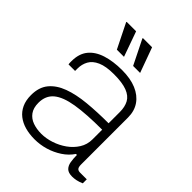

<svg xmlns="http://www.w3.org/2000/svg" viewBox="-210 -831 952 952"><g transform="rotate(45 265.5 -355.5)"><path d="M202 12Q166 12 135.5 3.5Q105 -5 82.5 -22.5Q60 -40 47.5 -67Q35 -94 35 -131Q35 -186 63 -220Q91 -254 141 -272.5Q191 -291 259 -297.5Q327 -304 406 -304V-383Q406 -419 392.5 -444Q379 -469 345.5 -482Q312 -495 253 -495Q197 -495 164.5 -480.5Q132 -466 118.5 -441.5Q105 -417 105 -387V-370H59Q58 -375 58 -380Q58 -385 58 -392Q58 -444 84 -476Q110 -508 157.5 -523Q205 -538 267 -538Q326 -538 367.5 -520.5Q409 -503 431.5 -470.5Q454 -438 454 -392V-64Q454 -45 460 -38Q466 -31 479 -31H526V-3Q508 5 493 8Q478 11 465 11Q438 11 425.5 -1.5Q413 -14 409.5 -35.5Q406 -57 406 -82H399Q379 -52 347 -31Q315 -10 278 1Q241 12 202 12ZM206 -31Q240 -31 275 -42.5Q310 -54 339.5 -75Q369 -96 387.5 -125.5Q406 -155 406 -191V-259Q295 -259 225 -247.5Q155 -236 121.5 -208Q88 -180 88 -130Q88 -94 104 -72Q120 -50 147 -40.5Q174 -31 206 -31ZM291 -591 227 -720 228 -723H292L340 -591ZM177 -591 113 -720 114 -723H180L227 -591Z"/></g></svg>

Font: Archivo Thin
Style: Regular
Weight: 250
Designer: Hector Gatti
Foundry: Omnibus-Type
Version: Version 2.001